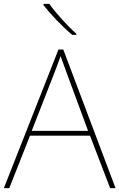

<svg xmlns="http://www.w3.org/2000/svg" viewBox="-20 -972 617 992"><path d="M235 -952H205V-945C240 -900 300 -836 353 -792H374V-798C329 -838 264 -909 235 -952ZM549 0H577L307 -716H282L0 0H28L135 -271H445ZM325 -594 435 -296H144L260 -593C270 -620 283 -652 293 -682C306 -645 317 -617 325 -594Z"/></svg>

Font: Noto Sans Arabic UI Th
Style: Regular
Weight: 100
Designer: Monotype Design Team, Nadine Chahine and Nizar Qandah
Foundry: Monotype Imaging Inc.
Version: Version 2.010